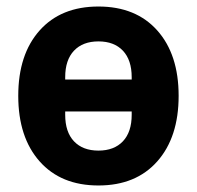

<svg xmlns="http://www.w3.org/2000/svg" viewBox="-20 -557 604 589"><path d="M462.5 -62Q397 12 282 12Q167 12 101.5 -62Q36 -136 36 -263Q36 -390 101.5 -463.5Q167 -537 282 -537Q397 -537 462.5 -463.5Q528 -390 528 -263Q528 -136 462.5 -62ZM180 -313H384V-320Q384 -373 357 -401.5Q330 -430 282 -430Q234 -430 207 -401.5Q180 -373 180 -320ZM384 -205V-215H180V-205Q180 -152 207 -123.5Q234 -95 282 -95Q330 -95 357 -123.5Q384 -152 384 -205Z"/></svg>

Font: Anuphan
Style: Bold
Weight: 700
Designer: Mike Abbink, Paul van der Laan, Pieter van Rosmalen, Mint Tantisuwanna
Foundry: Bold Monday; Cadson Demak
Version: Version 3.002;hotconv 1.0.109;makeotfexe 2.5.65596